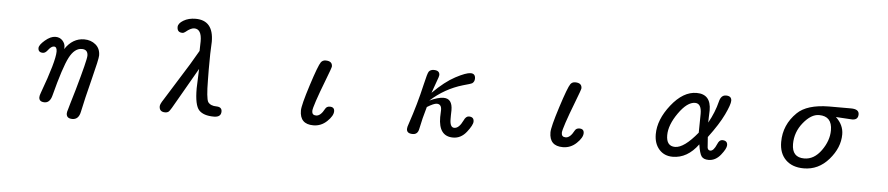

<svg xmlns="http://www.w3.org/2000/svg" viewBox="-47 -1088 7094 1533"><g transform="rotate(5 3500.0 -321.5)"><path d="M444.3 -430.7Q504.9 -521.5 597.7 -521.5Q651.4 -521.5 689 -490.2Q726.6 -459 726.6 -403.3Q726.6 -375 684.1 -209Q641.6 -43 621.1 56.6Q608.4 120.1 557.6 120.1Q509.8 120.1 509.8 79.1Q509.8 67.4 517.6 44.9L530.3 0L564.5 -115.2Q633.8 -359.4 633.8 -393.6Q633.8 -443.4 585 -443.4Q526.4 -443.4 484.9 -363.3Q443.4 -283.2 383.8 -53.7Q368.2 6.8 325.2 6.8Q280.3 6.8 280.3 -30.3Q280.3 -43 289.1 -66.4Q385.7 -328.1 385.7 -405.3Q385.7 -443.4 361.3 -443.4Q339.8 -443.4 313.5 -408.2Q295.9 -385.7 277.3 -385.7Q239.3 -385.7 239.3 -420.9Q239.3 -445.3 283.7 -483.4Q328.1 -521.5 367.2 -521.5Q402.3 -521.5 423.8 -498Q445.3 -474.6 445.3 -446.3L444.3 -435.5Z M1522.5 -509.8 1524.4 -586.9Q1524.4 -685.5 1464.8 -685.5Q1437.5 -685.5 1396.5 -651.4Q1384.8 -641.6 1373 -641.6Q1331.1 -641.6 1331.1 -684.6Q1331.1 -713.9 1372.1 -738.3Q1413.1 -762.7 1468.8 -762.7Q1613.3 -762.7 1613.3 -590.8L1609.4 -494.1L1608.4 -368.2L1609.4 -282.2Q1610.4 -139.6 1627 -109.4Q1647.5 -80.1 1696.3 -80.1Q1739.3 -79.1 1739.3 -43Q1739.3 2.9 1681.6 2.9Q1598.6 2.9 1562 -36.1Q1525.4 -75.2 1525.4 -210.9L1531.2 -366.2L1385.7 -113.3Q1332 -16.6 1320.3 -6.8Q1308.6 2.9 1291 2.9Q1244.1 2.9 1244.1 -42Q1244.1 -59.6 1270.5 -98.6L1456.1 -396.5Z M2597.7 -157.2Q2634.8 -157.2 2634.8 -123Q2634.8 -86.9 2587.9 -42Q2541 2.9 2478.5 2.9Q2370.1 2.9 2370.1 -106.4Q2370.1 -149.4 2422.4 -312.5Q2474.6 -475.6 2495.1 -503.9Q2508.8 -521.5 2532.2 -521.5Q2585.9 -521.5 2585.9 -478.5Q2585.9 -468.8 2545.4 -364.3Q2504.9 -259.8 2482.9 -193.8Q2460.9 -127.9 2460.9 -110.4Q2460.9 -77.1 2494.1 -77.1Q2530.3 -77.1 2561.5 -136.7Q2572.3 -157.2 2597.7 -157.2Z M3383.8 -274.4Q3451.2 -306.6 3497.1 -306.6Q3567.4 -306.6 3567.4 -212.9L3566.4 -172.9V-143.6Q3566.4 -75.2 3601.6 -75.2Q3639.6 -75.2 3670.9 -140.6Q3686.5 -175.8 3710.9 -175.8Q3751 -175.8 3751 -138.7Q3751 -110.4 3706.5 -53.7Q3662.1 2.9 3598.6 2.9Q3482.4 2.9 3482.4 -150.4L3484.4 -208Q3484.4 -254.9 3446.3 -254.9Q3422.9 -254.9 3369.1 -221.7Q3340.8 -126 3324.2 -42Q3315.4 2.9 3275.4 2.9Q3226.6 2.9 3226.6 -34.2Q3226.6 -48.8 3236.3 -74.2Q3293 -241.2 3328.1 -396.5Q3349.6 -491.2 3359.4 -503.9Q3372.1 -521.5 3399.4 -521.5Q3446.3 -521.5 3446.3 -484.4L3442.4 -466.8L3396.5 -337.9Q3492.2 -433.6 3575.2 -477.5Q3658.2 -521.5 3694.3 -521.5Q3732.4 -521.5 3732.4 -481.4Q3732.4 -457 3714.8 -443.4Q3704.1 -436.5 3641.6 -419.9Q3498 -377.9 3383.8 -274.4Z M4597.7 -157.2Q4634.8 -157.2 4634.8 -123Q4634.8 -86.9 4587.9 -42Q4541 2.9 4478.5 2.9Q4370.1 2.9 4370.1 -106.4Q4370.1 -149.4 4422.4 -312.5Q4474.6 -475.6 4495.1 -503.9Q4508.8 -521.5 4532.2 -521.5Q4585.9 -521.5 4585.9 -478.5Q4585.9 -468.8 4545.4 -364.3Q4504.9 -259.8 4482.9 -193.8Q4460.9 -127.9 4460.9 -110.4Q4460.9 -77.1 4494.1 -77.1Q4530.3 -77.1 4561.5 -136.7Q4572.3 -157.2 4597.7 -157.2Z M5625 -178.7 5630.9 -94.7Q5634.8 -72.3 5654.3 -72.3Q5680.7 -72.3 5704.1 -127.9Q5718.8 -164.1 5742.2 -164.1Q5784.2 -164.1 5784.2 -127Q5784.2 -99.6 5743.2 -48.3Q5702.1 2.9 5646.5 2.9Q5606.4 2.9 5589.8 -19.5Q5573.2 -42 5562.5 -114.3Q5476.6 2.9 5358.4 2.9Q5291 2.9 5250 -43.5Q5209 -89.8 5209 -165Q5209 -282.2 5303.7 -401.9Q5398.4 -521.5 5505.9 -521.5Q5621.1 -521.5 5621.1 -391.6L5619.1 -335L5618.2 -293.9Q5667 -380.9 5688.5 -468.8Q5701.2 -521.5 5741.2 -521.5Q5786.1 -521.5 5786.1 -483.4Q5786.1 -453.1 5747.1 -371.1Q5708 -289.1 5625 -178.7ZM5549.8 -207 5551.8 -358.4Q5551.8 -441.4 5500 -441.4Q5437.5 -441.4 5369.1 -344.2Q5300.8 -247.1 5300.8 -165Q5300.8 -77.1 5371.1 -77.1Q5443.4 -77.1 5549.8 -207Z M6629.9 -426.8Q6692.4 -369.1 6692.4 -293Q6692.4 -186.5 6609.9 -91.3Q6527.3 3.9 6409.2 3.9Q6317.4 3.9 6264.6 -47.9Q6211.9 -99.6 6211.9 -190.4Q6211.9 -329.1 6314.5 -428.7Q6391.6 -503.9 6567.4 -505.9H6744.1Q6808.6 -505.9 6808.6 -463.9Q6808.6 -418.9 6760.7 -418.9ZM6495.1 -430.7Q6431.6 -430.7 6369.6 -354.5Q6307.6 -278.3 6307.6 -182.6Q6307.6 -75.2 6406.2 -75.2Q6485.4 -75.2 6542.5 -154.8Q6599.6 -234.4 6599.6 -317.4Q6599.6 -430.7 6495.1 -430.7Z"/></g></svg>

Font: MotoyaLMaru
Style: W3 mono
Weight: 400
Version: Version 1.01